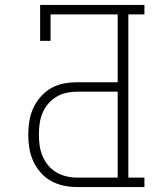

<svg xmlns="http://www.w3.org/2000/svg" viewBox="-20 -755 640 775"><path d="M293 0Q265 0 238 -5.5Q211 -11 187 -24Q163 -37 144.5 -58Q126 -79 114.5 -104Q103 -129 98.5 -156.5Q94 -184 94 -212Q94 -239 98.5 -266.5Q103 -294 114.5 -319Q126 -344 144.5 -365Q163 -386 187 -399.5Q211 -413 238 -418Q265 -423 293 -423H455V-697H184V-590H142V-735H563V-697H498V-38H563V0ZM293 -38H455V-385H293Q271 -385 249 -380.5Q227 -376 208 -364.5Q189 -353 174.5 -336Q160 -319 151.5 -298.5Q143 -278 140 -256Q137 -234 137 -212Q137 -190 140 -168Q143 -146 151.5 -125.5Q160 -105 174.5 -87.5Q189 -70 208 -59Q227 -48 249 -43Q271 -38 293 -38Z"/></svg>

Font: Iosevka Etoile Extralight
Style: Regular
Weight: 200
Designer: Belleve Invis
Foundry: Belleve Invis
Version: Version 22.1.2; ttfautohint (v1.8.4)